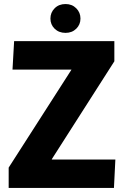

<svg xmlns="http://www.w3.org/2000/svg" viewBox="-20 -932 621 952"><path d="M23 -101 334 -586V-587H42L50 -728H547V-628L237 -143V-141H552L545 0H23ZM305 -769Q272 -769 251 -789.5Q230 -810 230 -840Q230 -870 251 -891Q272 -912 305 -912Q337 -912 358 -891Q379 -870 379 -840Q379 -810 358 -789.5Q337 -769 305 -769Z"/></svg>

Font: Murecho
Style: Bold
Weight: 700
Designer: Neil Summerour
Foundry: Positype
Version: Version 1.010; ttfautohint (v1.8.3)